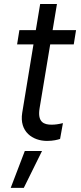

<svg xmlns="http://www.w3.org/2000/svg" viewBox="-20 -696 404 958"><path d="M359.4 -545.5H242.5L264.2 -676.1H180.4L158.7 -545.5H76.7L65.3 -474.4H147L90.9 -133.5C75.3 -38.4 143.5 7.1 214.5 7.1C245.7 7.1 267 1.4 279.8 -2.8L294 -81.7C271.7 -76.3 255.7 -73.9 237.2 -73.9C200.3 -73.9 165.8 -85.2 177.6 -156.2L230.5 -474.4H348ZM33.4 241.5H98.7L189.6 57.5H103.7Z"/></svg>

Font: Margiela Sans
Style: Italic
Weight: 400
Italic angle: -9.39999°
Designer: Stefan Endress, Andreas Faust
Version: Version 1.100;FEAKit 1.0